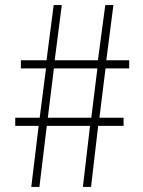

<svg xmlns="http://www.w3.org/2000/svg" viewBox="-20 -735 561 755"><path d="M103 0 132 -240H40V-272H136L161 -466H62V-498H163L191 -715H223L195 -498H365L394 -715H426L398 -498H488V-466H395L371 -272H466V-240H366L338 0H306L334 -240H164L135 0ZM168 -272H339L363 -466H192Z"/></svg>

Font: Noto Sans TC
Style: Regular
Weight: 100
Designer: Ryoko NISHIZUKA 西塚涼子 (kana, bopomofo & ideographs); Paul D. Hunt (Latin, Greek & Cyrillic); Sandoll Communications 산돌커뮤니
Foundry: Adobe
Version: Version 2.004;hotconv 1.0.118;makeotfexe 2.5.65603